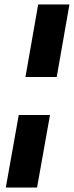

<svg xmlns="http://www.w3.org/2000/svg" viewBox="-20 -740 331 860"><path d="M94 -395 151 -720H291L234 -395ZM6 100 64 -225H204L146 100Z"/></svg>

Font: DM Sans 17pt ExtraBold
Style: Italic
Weight: 800
Italic angle: -10°
Version: Version 4.004;gftools[0.9.30]